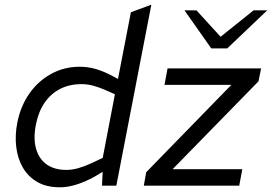

<svg xmlns="http://www.w3.org/2000/svg" viewBox="-20 -790 1157 817"><path d="M235 7Q178 7 139 -15.5Q100 -38 77.5 -76.5Q55 -115 49 -165Q43 -215 54 -270Q68 -339 105 -392Q142 -445 197.5 -475.5Q253 -506 319 -506Q354 -506 387 -496.5Q420 -487 456 -468L501 -444L477 -428L537 -738L624 -770L475 0H414L418 -80L413 -97L469 -389L428 -407Q403 -418 378 -425Q353 -432 327 -432Q276 -432 236.5 -412Q197 -392 170.5 -354Q144 -316 133 -261Q121 -201 133.5 -157Q146 -113 179 -90Q212 -67 262 -67Q287 -67 313.5 -74.5Q340 -82 370 -96L421 -120L427 -65L382 -38Q344 -17 306.5 -5Q269 7 235 7ZM592 0 602 -57 986 -451 995 -429H680L693 -499H1091L1080 -444L688 -43L685 -70H1011L998 0ZM879 -584 908 -625 1059 -746H1117L947 -584ZM879 -584 765 -746H816L931 -620L947 -584Z"/></svg>

Font: REM Light
Style: Italic
Weight: 300
Italic angle: -11°
Designer: Octavio Pardo
Foundry: Ashler Design
Version: Version 1.005;gftools[0.9.28]